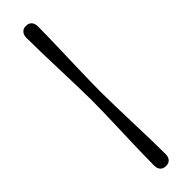

<svg xmlns="http://www.w3.org/2000/svg" viewBox="-319 -762 903 903"><g transform="rotate(-45 132.5 -311.0)"><path d="M104 -310.7Q104 -348.8 102.4 -403.9Q100.8 -459.1 98.9 -520.3Q97 -581.6 95.5 -638Q94 -694.4 94 -734.8Q94 -754.3 104 -765.6Q113.9 -777 132.1 -777Q150.9 -777 160.8 -765.6Q170.6 -754.3 170.6 -734.8Q170.6 -705.7 169.6 -664.1Q168.6 -622.5 167.3 -574.4Q165.9 -526.3 164.5 -477.5Q163 -428.8 162.1 -385.4Q161.2 -342.1 161.2 -310.7Q161.2 -271.3 162.7 -214.2Q164.1 -157.1 166 -95.3Q167.9 -33.4 169.3 21.9Q170.6 77.3 170.6 113.7Q170.6 133.2 160.8 144.3Q150.9 155.4 132.1 155.4Q113.9 155.4 104 144.3Q94 133.2 94 113.7Q94 81.3 95 38.2Q96 -4.9 97.5 -53Q99 -101 100.6 -148.6Q102.2 -196.2 103.1 -238.3Q104 -280.5 104 -310.7Z"/></g></svg>

Font: Fraunces SuperSoft Wonky
Style: Regular
Weight: 900
Version: Version 1.000;[b76b70a41]